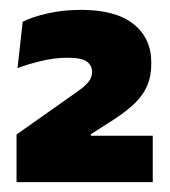

<svg xmlns="http://www.w3.org/2000/svg" viewBox="-20 -732 344 389"><path d="M289.5 -363H13.5V-459.5L105 -524Q123 -537 136.8 -546.5Q150.5 -556 158.5 -565.2Q166.5 -574.5 166.5 -585.5V-586.5Q166.5 -599.5 156 -607.2Q145.5 -615 116 -615Q90 -615 62.5 -608.2Q35 -601.5 15.5 -594L26 -688Q46 -698 77 -705Q108 -712 144.5 -712Q214.5 -712 250.5 -683.2Q286.5 -654.5 286.5 -605.5V-602Q286.5 -578 278.5 -559Q270.5 -540 253.8 -523.5Q237 -507 210 -489.5L164 -460V-443L108.5 -457H289.5Z"/></svg>

Font: Anek Kannada ExtraBold
Style: Regular
Weight: 800
Version: Version 1.003